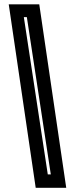

<svg xmlns="http://www.w3.org/2000/svg" viewBox="-20 -770 352 890"><path d="M287 100.5H145.5L20.5 -750H162ZM215.5 38.5 104.5 -690.5H90.5L201.5 38.5Z"/></svg>

Font: Tourney Condensed Regular
Style: Bold
Weight: 700
Width: 3
Designer: Tyler Finck
Foundry: Etcetera Type Co
Version: Version 1.010; ttfautohint (v1.8.3)